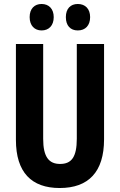

<svg xmlns="http://www.w3.org/2000/svg" viewBox="-20 -935 602 965"><path d="M129 -849C129 -806 154 -782 189 -782C226 -782 250 -807 250 -849C250 -890 226 -915 189 -915C154 -915 129 -892 129 -849ZM311 -849C311 -806 334 -782 371 -782C409 -782 433 -807 433 -849C433 -890 409 -915 371 -915C335 -915 311 -892 311 -849ZM503 -235V-714H366V-238C366 -145 339 -111 282 -111C226 -111 197 -146 197 -237V-714H60V-232C60 -69 138 10 280 10C425 10 503 -71 503 -235Z"/></svg>

Font: Noto Sans Thai Looped ExtraCondensed
Style: Bold
Weight: 700
Width: 2
Designer: Sasikarn Vongin, Ben Mitchell
Foundry: The Fontpad Ltd
Version: Version 1.001